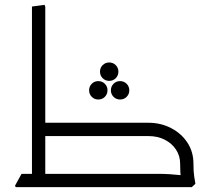

<svg xmlns="http://www.w3.org/2000/svg" viewBox="-20 -773 884 793"><path d="M112 0V-746L164 -753L167 -745V0ZM45 0 42 -6 69 -55H179V0ZM149 -211V-266H530V-211ZM149 0V-55H530V0ZM724 -97Q724 -129 707 -155Q690 -181 660.5 -196Q631 -211 593 -211H458V-222L463 -266H593Q644 -266 686.5 -244Q729 -222 754 -184Q779 -146 779 -97ZM358 0 355 -6 381 -55H492V0ZM381 0V-55H632Q657 -55 681.5 -53.5Q706 -52 722 -50Q738 -48 738 -48V0ZM437 -211 434 -217 460 -266H571V-211ZM733 0Q731 -13 727.5 -36Q724 -59 724 -97H779Q779 -64 782 -45Q785 -26 787 -14L772 0ZM386 -362Q370 -362 359 -373Q348 -384 348 -400Q348 -416 359 -427Q370 -438 386 -438Q402 -438 413 -427Q424 -416 424 -400Q424 -384 413 -373Q402 -362 386 -362ZM476 -362Q460 -362 449 -373Q438 -384 438 -400Q438 -416 449 -427Q460 -438 476 -438Q492 -438 503 -427Q514 -416 514 -400Q514 -384 503 -373Q492 -362 476 -362ZM431 -439Q415 -439 404 -450Q393 -461 393 -477Q393 -493 404 -504Q415 -515 431 -515Q447 -515 458 -504Q469 -493 469 -477Q469 -461 458 -450Q447 -439 431 -439Z"/></svg>

Font: Fustat Light
Style: Regular
Weight: 300
Designer: Mohamed Gaber, Khaled Hosny, Laura Garcia Mut
Foundry: Kief Type Foundry, Alif Type Foundry, Hard Type Foundry
Version: Version 1.007